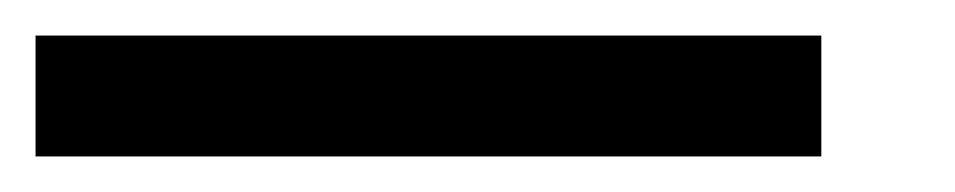

<svg xmlns="http://www.w3.org/2000/svg" viewBox="-79 -2 537 108"><path d="M-59 86V18H383V86Z"/></svg>

Font: Manuale ExtraBold
Style: Italic
Weight: 800
Italic angle: -11°
Designer: Eduardo Tunni / Pablo Cosgaya
Foundry: Eduardo Tunni / Pablo Cosgaya
Version: Version 1.002